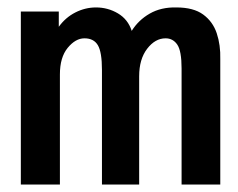

<svg xmlns="http://www.w3.org/2000/svg" viewBox="-20 -496 640 516"><path d="M36 0V-465H138V-424Q156 -449 182.5 -462.5Q209 -476 238 -476Q270 -476 297 -460Q324 -444 334 -413Q352 -442 382.5 -459.5Q413 -477 454 -476Q500 -476 526 -457Q552 -438 562.5 -406.5Q573 -375 572 -337V0H468V-312Q468 -359 456.5 -376Q445 -393 425 -393Q397 -393 375.5 -365Q354 -337 354 -291V0H254V-308Q254 -356 243 -374.5Q232 -393 207 -393Q183 -393 162 -367.5Q141 -342 141 -296V0Z"/></svg>

Font: Inconsolata Expanded Bold
Style: Regular
Weight: 700
Width: 7
Monospace: yes
Designer: Raph Levien, Cyreal, Brenton Simpson
Foundry: Raph Levien, Cyreal, Google
Version: Version 3.001; ttfautohint (v1.8.2.53-6de2)